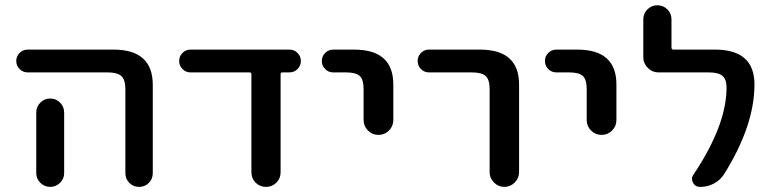

<svg xmlns="http://www.w3.org/2000/svg" viewBox="-20 -734 2935 732"><path d="M85.9 -458Q67.4 -458 54.7 -470.7Q42 -483.4 42 -501.5Q42 -519.5 54.7 -532.2Q67.4 -544.9 85.9 -544.9H413.1Q562.5 -544.9 562.5 -410.2V-74.2Q562.5 -51.8 547.4 -36.6Q532.2 -21.5 510.3 -21.5Q488.3 -21.5 473.1 -36.6Q458 -51.8 458 -74.2V-394.5Q458 -429.7 442.9 -443.8Q427.7 -458 389.6 -458ZM224.6 -304.7V-124V-74.2Q224.6 -52.7 209 -37.1Q193.4 -21.5 171.4 -21.5Q149.4 -21.5 133.8 -37.1Q118.2 -52.7 118.2 -74.2V-124V-304.7Q118.2 -327.1 133.8 -342.8Q149.4 -358.4 171.4 -358.4Q193.4 -358.4 209 -342.8Q224.6 -327.1 224.6 -304.7Z M1049.8 -77.1Q1049.8 -53.7 1033.7 -37.6Q1017.6 -21.5 994.1 -21.5Q970.7 -21.5 954.6 -37.6Q938.5 -53.7 938.5 -77.1V-451.2Q938.5 -458 930.7 -458H706.1Q688.5 -458 675.8 -470.7Q663.1 -483.4 663.1 -501.5Q663.1 -519.5 675.8 -532.2Q688.5 -544.9 706.1 -544.9H1083Q1101.6 -544.9 1114.3 -532.2Q1127 -519.5 1127 -501.5Q1127 -483.4 1114.3 -470.7Q1101.6 -458 1083 -458H1057.6Q1049.8 -458 1049.8 -451.2Z M1250 -458Q1232.4 -458 1219.7 -470.7Q1207 -483.4 1207 -501.5Q1207 -519.5 1219.7 -532.2Q1232.4 -544.9 1250 -544.9H1330.1Q1480.5 -544.9 1479.5 -410.2V-276.4Q1479.5 -252.9 1462.9 -236.3Q1446.3 -219.7 1422.9 -219.7Q1399.4 -219.7 1382.8 -236.3Q1366.2 -252.9 1366.2 -276.4V-394.5Q1366.2 -430.7 1351.6 -444.3Q1336.9 -458 1298.8 -458Z M1615.2 -458Q1597.7 -458 1585 -470.7Q1572.3 -483.4 1572.3 -501.5Q1572.3 -519.5 1585 -532.2Q1597.7 -544.9 1615.2 -544.9H1809.6Q1960 -544.9 1959 -410.2V-78.1Q1959 -54.7 1942.4 -38.1Q1925.8 -21.5 1902.8 -21.5Q1879.9 -21.5 1863.3 -38.1Q1846.7 -54.7 1846.7 -78.1V-394.5Q1846.7 -430.7 1831.5 -444.3Q1816.4 -458 1778.3 -458Z M2100.6 -458Q2083 -458 2070.3 -470.7Q2057.6 -483.4 2057.6 -501.5Q2057.6 -519.5 2070.3 -532.2Q2083 -544.9 2100.6 -544.9H2180.7Q2331.1 -544.9 2330.1 -410.2V-276.4Q2330.1 -252.9 2313.5 -236.3Q2296.9 -219.7 2273.4 -219.7Q2250 -219.7 2233.4 -236.3Q2216.8 -252.9 2216.8 -276.4V-394.5Q2216.8 -430.7 2202.1 -444.3Q2187.5 -458 2149.4 -458Z M2706.1 -544.9Q2856.4 -544.9 2856.4 -412.1Q2856.4 -254.9 2740.2 -69.3Q2725.6 -46.9 2701.7 -34.2Q2677.7 -21.5 2650.4 -21.5H2648.4Q2630.9 -21.5 2622.1 -37.1Q2618.2 -44.9 2618.2 -51.8Q2618.2 -60.5 2624 -68.4Q2750 -256.8 2750 -400.4Q2750 -431.6 2734.4 -444.8Q2718.8 -458 2681.6 -458H2490.2Q2466.8 -458 2449.7 -475.1Q2432.6 -492.2 2432.6 -515.6V-660.2Q2432.6 -682.6 2448.2 -698.2Q2463.9 -713.9 2486.3 -713.9Q2508.8 -713.9 2524.4 -698.2Q2540 -682.6 2540 -660.2V-552.7Q2540 -544.9 2547.9 -544.9Z"/></svg>

Font: Gen Jyuu Gothic P Medium
Style: Regular
Weight: 500
Designer: [Source Han Sans]
Ryoko NISHIZUKA  (kana & ideographs); Paul D. Hunt (Latin, Greek & Cyrillic); Wenlong ZHANG  (bopomofo
Version: Version 1.002.20150607